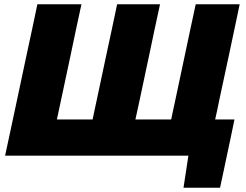

<svg xmlns="http://www.w3.org/2000/svg" viewBox="-20 -733 1156 904"><path d="M844 151 867 0H4Q16.5 -56.5 27.5 -109.5Q38.5 -162 53.5 -231L105 -473.5Q120 -544 132 -599Q143.5 -654 156 -713H363.5Q350.5 -653.5 338.8 -598.5Q327 -543.5 312.5 -473.5L268 -264.5Q262.5 -238.5 257.5 -215.5Q252.5 -192 248 -170.5H416Q420.5 -192.5 425.5 -215.8Q430.5 -239 436 -264.5L480.5 -474Q495.5 -543.5 507.2 -598.2Q519 -653 531.5 -713H733.5Q720.5 -653.5 708.8 -598.8Q697 -544 682.5 -474L638 -264.5Q632.5 -239 627.5 -216Q622.5 -192.5 617.5 -170.5H786Q790.5 -192.5 795.5 -215.8Q800.5 -239 806 -264.5L850.5 -474Q865 -543.5 876.8 -598.2Q888.5 -653 901.5 -713H1108.5Q1096 -653.5 1084.5 -599Q1072.5 -544 1058 -474L1013 -264.5Q1008 -239 1003 -215.8Q998 -192.5 993 -170.5H1084Q1075.5 -130 1067 -88.5Q1058 -47 1049.5 -6.5Q1041.5 32 1033 72Q1024.5 112 1016 151Z"/></svg>

Font: Heraclito ExtraBold
Style: Italic
Weight: 800
Italic angle: -12°
Designer: Kostas Bartsokas (font) & Cristiano Sobral (main changes)
Foundry: Kostas Bartsokas (font) & Cristiano Sobral (main changes)
Version: Version 1.00;July 8, 2020;FontCreator 13.0.0.2655 64-bit